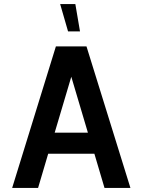

<svg xmlns="http://www.w3.org/2000/svg" viewBox="-20 -929 704 948"><path d="M40 -1 256 -700H407L624 -1H496L446 -170H218L168 -1ZM332 -550 250 -274H414ZM375 -774H316L277 -909H352Z"/></svg>

Font: Kulim Park
Style: Bold
Weight: 700
Designer: Noponies / Dale Sattler
Foundry: Noponies
Version: Version 1.000; ttfautohint (v1.8.3)